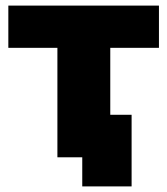

<svg xmlns="http://www.w3.org/2000/svg" viewBox="-20 -562 598 686"><path d="M185.1 0V-391.1H9.8V-542H547.9V-391.1H374V-151.9H450.2V104H273.9V0Z"/></svg>

Font: Montserrat ExtraBold
Style: Regular
Weight: 800
Designer: Julieta Ulanovsky
Foundry: Julieta Ulanovsky
Version: Version 9.000